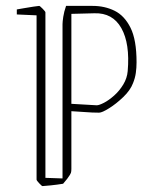

<svg xmlns="http://www.w3.org/2000/svg" viewBox="-20 -621 499 651"><path d="M104 -569 37 -572V-589Q43 -590 60 -593Q77 -596 93.5 -598.5Q110 -601 113 -601Q115 -601 124.5 -591.5Q134 -582 134 -579V-18L192 -16V-539Q192 -547 194.5 -564Q197 -581 204 -601H294Q335 -601 368.5 -584.5Q402 -568 422.5 -527Q443 -486 443 -410Q443 -391 440.5 -373.5Q438 -356 431 -339Q422 -315 398 -292Q374 -269 350 -254Q326 -239 316 -239Q293 -239 268.5 -241Q244 -243 222 -244V-48Q222 -40 220.5 -35Q219 -30 208 -15L194 2Q176 5 152.5 7.5Q129 10 124 10Q122 10 113 0.5Q104 -9 104 -12ZM308 -264Q316 -264 332.5 -272.5Q349 -281 367 -297Q385 -313 398 -334.5Q411 -356 413 -380Q421 -473 391.5 -525.5Q362 -578 300 -576L222 -574V-269Z"/></svg>

Font: Grenze Gotisch Thin
Style: Regular
Weight: 100
Designer: Renata Polastri
Foundry: Omnibus-Type
Version: Version 1.001